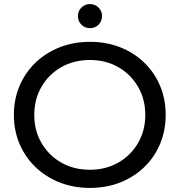

<svg xmlns="http://www.w3.org/2000/svg" viewBox="-20 -913 880 941"><path d="M421 8Q340 8 272 -19Q204 -46 154 -94Q104 -142 76 -207.5Q48 -273 48 -350Q48 -427 76 -492.5Q104 -558 154 -606Q204 -654 272 -681Q340 -708 421 -708Q501 -708 568.5 -681.5Q636 -655 686.5 -606.5Q737 -558 764.5 -492.5Q792 -427 792 -350Q792 -273 764.5 -207.5Q737 -142 686.5 -93.5Q636 -45 568.5 -18.5Q501 8 421 8ZM421 -81Q498 -81 559.5 -116Q621 -151 656.5 -212Q692 -273 692 -350Q692 -427 656.5 -488Q621 -549 559.5 -584Q498 -619 421 -619Q342 -619 280.5 -584Q219 -549 183.5 -488Q148 -427 148 -350Q148 -273 183.5 -212Q219 -151 280.5 -116Q342 -81 421 -81ZM421 -775Q396 -775 379 -792Q362 -809 362 -834Q362 -859 379 -876Q396 -893 421 -893Q446 -893 463 -876Q480 -859 480 -834Q480 -809 463 -792Q446 -775 421 -775Z"/></svg>

Font: Montserrat Medium
Style: Regular
Weight: 500
Designer: Julieta Ulanovsky
Foundry: Julieta Ulanovsky
Version: Version 9.000; ttfautohint (v1.8.4.7-5d5b)